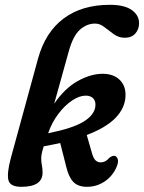

<svg xmlns="http://www.w3.org/2000/svg" viewBox="-20 -748 584 778"><path d="M450 -66Q433 -31 401.5 -11Q370 9 332.5 9Q297 9 278 -10Q259 -29 249 -70L224 -168.5Q192.5 -161.5 157 -155Q151 -135.5 149 -125Q147 -114.5 147 -105.5Q147 -90.5 149.8 -77.8Q152.5 -65 152.5 -48.5Q152.5 9 66.5 9Q20.5 9 14 -18.5Q7.5 -46 23.5 -106L134 -510Q163.5 -617.5 237.8 -673Q312 -728.5 425 -728.5Q484 -728.5 513.8 -707.5Q543.5 -686.5 543.5 -654Q543.5 -629 528.2 -612Q513 -595 485.5 -595Q461.5 -595 441.5 -609.2Q421.5 -623.5 403.2 -638Q385 -652.5 365.5 -652.5Q332 -652.5 304 -627.8Q276 -603 258.5 -539.5Q248.5 -503.5 232.2 -445Q216 -386.5 199.5 -327.5Q242.5 -390.5 295.2 -419.8Q348 -449 396 -449Q440 -449 465.2 -424.2Q490.5 -399.5 488.5 -358Q486.5 -310 448 -270.2Q409.5 -230.5 331.5 -201L352.5 -128Q358.5 -106.5 367.2 -98.2Q376 -90 388 -90Q408 -90 423 -108.5Q435 -117.5 442.5 -116.5Q453 -116 457.2 -103Q461.5 -90 450 -66ZM327.5 -360.5Q302 -360.5 272.5 -341Q243 -321.5 216.8 -287Q190.5 -252.5 175 -208Q274 -228 317.2 -254.2Q360.5 -280.5 366 -314Q369.5 -336.5 358.5 -348.5Q347.5 -360.5 327.5 -360.5Z"/></svg>

Font: Fraunces 144pt SuperSoft SemiBold
Style: Italic
Weight: 600
Italic angle: -16°
Version: Version 1.000;[b76b70a41]